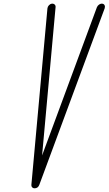

<svg xmlns="http://www.w3.org/2000/svg" viewBox="-20 -820 588 1040"><path d="M167 200Q159 200 154 194.5Q149 189 150 181L237 -775Q238 -784 245 -791.5Q252 -799 261 -800Q270 -801 276 -795.5Q282 -790 281 -781L208 22L505 -781Q509 -790 517 -795.5Q525 -801 534 -800Q543 -799 546.5 -791.5Q550 -784 547 -775L193 181Q186 200 167 200Z"/></svg>

Font: Soda Fountain
Style: ThinOblique
Weight: 400
Version: Version 1.0